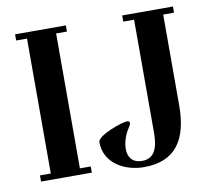

<svg xmlns="http://www.w3.org/2000/svg" viewBox="-79 -783 986 890"><g transform="rotate(-10 414.5 -338.0)"><path d="M345 -133C345 -33 439 17 529 17C675 17 739 -71 739 -238V-664H790V-693H551V-664H602V-132C602 -67 587 -13 526 -13C473 -13 460 -50 460 -79C460 -113 472 -147 490 -174C495 -181 500 -190 500 -196C500 -200 497 -206 489 -206C463 -206 345 -164 345 -133ZM47 0H286V-29H235V-664H286V-693H47V-664H98V-29H47Z"/></g></svg>

Font: Monomakh Unicode
Style: Regular
Weight: 400
Version: Version 1.2